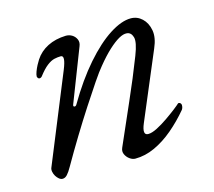

<svg xmlns="http://www.w3.org/2000/svg" viewBox="-71 -499 669 601"><g transform="rotate(-15 263.5 -199.0)"><path d="M63 16Q57 16 51.5 11.5Q46 7 42 0.5Q38 -6 36.5 -14Q35 -22 38 -28L154 -312Q172 -356 156 -356Q146 -356 135 -353.5Q124 -351 111 -341Q98 -331 82 -310Q78 -306 73.5 -306.5Q69 -307 67 -314Q67 -320 70.5 -329.5Q74 -339 79 -348.5Q84 -358 88 -364Q103 -387 128.5 -400Q154 -413 188 -414Q199 -414 208 -408.5Q217 -403 221.5 -393Q226 -383 221 -371L155 -201Q152 -194 156.5 -193Q161 -192 164 -197Q205 -267 247.5 -315.5Q290 -364 329 -389Q368 -414 398 -414Q419 -414 434.5 -399.5Q450 -385 454.5 -360.5Q459 -336 445 -304L353 -86Q338 -50 358 -50Q370 -50 387.5 -59Q405 -68 423 -80.5Q441 -93 454.5 -103.5Q468 -114 472 -118Q473 -119 473.5 -119Q474 -119 475 -119Q478 -119 480.5 -116.5Q483 -114 483 -110Q483 -102 479 -96Q453 -65 423.5 -40Q394 -15 362.5 -0.5Q331 14 299 14Q290 14 281 7.5Q272 1 267.5 -9Q263 -19 268 -30Q297 -97 326.5 -163.5Q356 -230 382 -297Q398 -338 393 -354.5Q388 -371 374 -372Q363 -373 348 -364.5Q333 -356 314 -338.5Q295 -321 273 -294Q261 -280 241 -250.5Q221 -221 196 -182.5Q171 -144 144.5 -100.5Q118 -57 94 -15Q85 1 78 8.5Q71 16 63 16Z"/></g></svg>

Font: EB Garamond
Style: Italic
Weight: 400
Italic angle: -17.2°
Designer: Georg Duffner and Octavio Pardo
Foundry: Georg Duffner
Version: Version 1.001